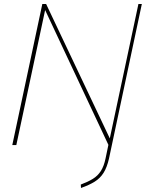

<svg xmlns="http://www.w3.org/2000/svg" viewBox="-20 -720 724 953"><path d="M521 67 684 -700H667L525 -33L209 -700H190L41 0H61L204 -670L518 -1L504 66Q496 105 480.5 129Q465 153 440.5 168Q416 183 381 196L382 213Q422 199 449.5 182Q477 165 494 138Q511 111 521 67Z"/></svg>

Font: Advent Pro Thin
Style: Italic
Weight: 250
Italic angle: -12°
Version: Version 3.000